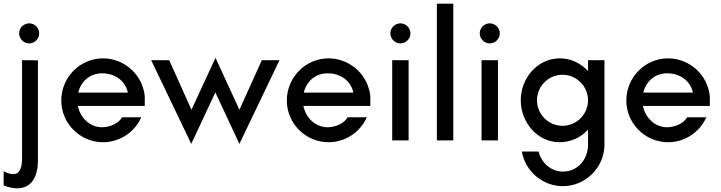

<svg xmlns="http://www.w3.org/2000/svg" viewBox="-35 -770 3953 1053"><path d="M70 -587C70 -557 95 -532 125 -532C155 -532 180 -557 180 -587C180 -617 155 -642 125 -642C95 -642 70 -617 70 -587ZM86 98C86 171 61 209 -15 169V247C113 296 173 226 173 111V-439L86 -440Z M759 -237C759 -252 754 -274 749 -289C720 -384 629 -450 530 -450C403 -450 301 -345 301 -219C301 -93 404 10 530 10C621 10 703 -44 740 -127H634C616 -91 563 -72 525 -72C457 -72 405 -125 392 -189H759ZM394 -262C409 -325 459 -368 525 -368C592 -368 652 -330 666 -262Z M1278 -168 1147 -453 1015 -168 893 -440H794L1014 19L1146 -263L1278 19L1498 -440H1401Z M1996 -237C1996 -252 1991 -274 1986 -289C1957 -384 1866 -450 1767 -450C1640 -450 1538 -345 1538 -219C1538 -93 1641 10 1767 10C1858 10 1940 -44 1977 -127H1871C1853 -91 1800 -72 1762 -72C1694 -72 1642 -125 1629 -189H1996ZM1631 -262C1646 -325 1696 -368 1762 -368C1829 -368 1889 -330 1903 -262Z M2106 -587C2106 -557 2131 -532 2161 -532C2191 -532 2216 -557 2216 -587C2216 -617 2191 -642 2161 -642C2131 -642 2106 -617 2106 -587ZM2206 0V-440H2116V0Z M2451 0V-750H2361V0Z M2596 -587C2596 -557 2621 -532 2651 -532C2681 -532 2706 -557 2706 -587C2706 -617 2681 -642 2651 -642C2621 -642 2596 -617 2596 -587ZM2696 0V-440H2606V0Z M3052 171C2985 171 2934 122 2919 61H2827C2845 168 2940 251 3052 251C3177 251 3280 148 3280 23V-440H3190V-380C3150 -424 3095 -450 3036 -450C2911 -450 2821 -340 2821 -220C2821 -101 2910 10 3034 10C3094 10 3150 -15 3190 -59V23C3190 103 3135 171 3052 171ZM3190 -220C3190 -143 3127 -80 3050 -80C2973 -80 2910 -143 2910 -220C2910 -297 2973 -360 3050 -360C3127 -360 3190 -297 3190 -220Z M3858 -237C3858 -252 3853 -274 3848 -289C3819 -384 3728 -450 3629 -450C3502 -450 3400 -345 3400 -219C3400 -93 3503 10 3629 10C3720 10 3802 -44 3839 -127H3733C3715 -91 3662 -72 3624 -72C3556 -72 3504 -125 3491 -189H3858ZM3493 -262C3508 -325 3558 -368 3624 -368C3691 -368 3751 -330 3765 -262Z"/></svg>

Font: Glacial Indifference
Style: Medium
Weight: 500
Version: Version 1.001